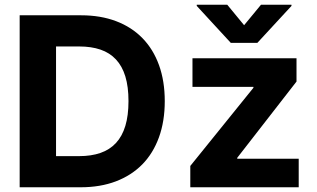

<svg xmlns="http://www.w3.org/2000/svg" viewBox="-20 -792 1339 812"><path d="M63.2 -727.3H323.2Q405.5 -727.3 471.1 -702.4Q536.6 -677.6 582.4 -630.7Q628.2 -583.8 652.5 -516.5Q676.8 -449.2 676.8 -364.3Q676.8 -279.1 652.3 -211.5Q627.8 -143.8 581.9 -96.9Q535.9 -50.1 470 -25Q404.1 0 321 0H63.2ZM784.8 -90.2 1051.8 -420.8V-424.7H794V-545.5H1234V-447.1L983.3 -124.6V-120.7H1243.3V0H784.8ZM314.6 -131.7Q365.8 -131.7 404.8 -145.2Q443.9 -158.7 470.3 -187.1Q496.8 -215.6 510.1 -259.6Q523.4 -303.6 523.4 -364.3Q523.4 -425.1 510.1 -468.8Q496.8 -512.4 470.3 -540.7Q443.9 -568.9 405 -582.2Q366.1 -595.5 315 -595.5H217V-131.7ZM941.1 -772 1012.4 -685.4 1083.8 -772H1212.7V-767L1068.5 -610.8H956L812.1 -767V-772Z"/></svg>

Font: Inter P
Style: Bold
Weight: 700
Designer: Rasmus Andersson
Foundry: rsms
Version: Version 3.018;git-588b23468